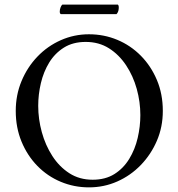

<svg xmlns="http://www.w3.org/2000/svg" viewBox="-20 -799 770 829"><path d="M483 -738Q461 -738 418 -738Q375 -738 327.5 -738Q280 -738 243 -738Q238 -740 238 -749Q238 -758 241.5 -767Q245 -776 249 -779Q249 -779 274 -779Q299 -779 337 -779Q375 -779 416 -779Q457 -779 489 -779Q494 -775 492.5 -760.5Q491 -746 483 -738ZM364 -651Q429 -651 486.5 -627Q544 -603 588 -558.5Q632 -514 657.5 -453.5Q683 -393 683 -320Q683 -251 657.5 -191.5Q632 -132 588 -86.5Q544 -41 486.5 -15.5Q429 10 364 10Q300 10 242.5 -14Q185 -38 141.5 -82.5Q98 -127 73 -187.5Q48 -248 48 -320Q48 -389 73 -449Q98 -509 141.5 -554.5Q185 -600 242.5 -625.5Q300 -651 364 -651ZM350 -618Q295 -618 256 -593.5Q217 -569 192.5 -529Q168 -489 156.5 -440Q145 -391 145 -342Q145 -285 160.5 -228.5Q176 -172 206 -125.5Q236 -79 279.5 -51Q323 -23 380 -23Q435 -23 474 -47.5Q513 -72 538 -113Q563 -154 574.5 -203.5Q586 -253 586 -302Q586 -359 570.5 -415Q555 -471 524.5 -517Q494 -563 450.5 -590.5Q407 -618 350 -618Z"/></svg>

Font: Amiri
Style: Regular
Weight: 400
Designer: Khaled Hosny
Version: Version 0.114